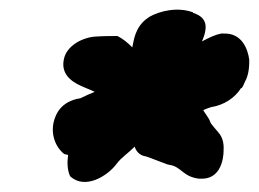

<svg xmlns="http://www.w3.org/2000/svg" viewBox="-20 -709 525 389"><path d="M109 -587C103 -553 134 -539 151 -532L172 -523C162 -519 151 -514 143 -510C139 -509 105 -506 92 -472C80 -442 91 -412 110 -397L114 -396C115 -396 117 -395 118 -395C116 -382 116 -365 122 -352C152 -324 198 -352 217 -378C226 -390 239 -398 253 -412C254 -407 260 -394 276 -392C291 -387 302 -382 319 -376L323 -375C347 -372 350 -351 383 -347H389C435 -347 433 -405 433 -405C434 -420 430 -432 423 -440C415 -450 407 -458 406 -462C403 -471 393 -482 392 -486C399 -489 404 -491 408 -492C434 -496 456 -511 468 -530L470 -531C474 -537 470 -530 476 -543C485 -558 485 -578 485 -588C482 -610 470 -643 432 -641H428C417 -639 404 -633 389 -625C391 -629 395 -639 396 -647C401 -675 376 -681 371 -683V-684C341 -695 305 -688 281 -674V-673H280C253 -655 251 -625 249 -618L248 -613C239 -622 230 -630 218 -636H212C208 -636 190 -636 175 -635C150 -634 114 -618 109 -587Z"/></svg>

Font: Vapor
Style: BlkObl
Weight: 900
Foundry: Cannot Into Space Fonts
Version: Version 0.179